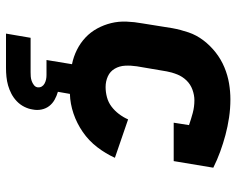

<svg xmlns="http://www.w3.org/2000/svg" viewBox="-94 -474 788 640"><g transform="rotate(90 300.0 -154.0)"><path d="M92 220 106 138H221Q228 138 235 137.5Q242 137 249.5 134.5Q257 132 263.5 127Q270 122 271 115Q272 107 268.5 101Q265 95 258.5 91.5Q252 88 245 86.5Q238 85 230 85H180L194 0Q169 -5 146 -16.5Q123 -28 105 -45Q87 -62 75 -84Q63 -106 57 -130.5Q51 -155 52 -181.5Q53 -208 58 -235L74 -335Q79 -362 88 -388.5Q97 -415 114.5 -438Q132 -461 155 -479Q178 -497 204.5 -508Q231 -519 258 -523.5Q285 -528 311 -528Q342 -528 372 -523.5Q402 -519 430 -511.5Q458 -504 485.5 -494Q513 -484 539 -471L517 -339H389L397 -390Q377 -397 356.5 -402.5Q336 -408 314 -408Q297 -408 279 -401.5Q261 -395 248 -381.5Q235 -368 228 -350.5Q221 -333 218 -316L201 -216Q198 -196 199 -177Q200 -158 209 -142.5Q218 -127 234.5 -119.5Q251 -112 270 -112Q287 -112 304 -116.5Q321 -121 335 -131.5Q349 -142 360 -156.5Q371 -171 378 -187L506 -143Q492 -112 470.5 -84Q449 -56 420 -36Q391 -16 358.5 -5Q326 6 293 7L286 47Q300 51 312.5 58Q325 65 333.5 76Q342 87 345 101.5Q348 116 345 131Q343 145 336 159Q329 173 317.5 184Q306 195 292.5 202Q279 209 265 213Q251 217 236 218.5Q221 220 207 220Z"/></g></svg>

Font: Iosevka Etoile Heavy
Style: Italic
Weight: 900
Italic angle: -9°
Designer: Belleve Invis
Foundry: Belleve Invis
Version: Version 22.1.2; ttfautohint (v1.8.4)